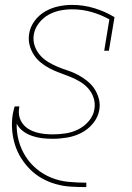

<svg xmlns="http://www.w3.org/2000/svg" viewBox="-20 -558 540 783"><path d="M331 205Q299 205 267.5 203Q236 201 206.5 192.5Q177 184 150.5 169Q124 154 103 133Q82 112 66 86.5Q50 61 41 32Q32 3 29.5 -28.5Q27 -60 32 -92Q34 -100 35.5 -108Q37 -116 40 -124H59Q59 -123 58.5 -122Q58 -121 58 -120H59Q58 -119 58 -118Q58 -117 58 -117Q55 -99 59 -82.5Q63 -66 73 -53Q83 -40 97 -31.5Q111 -23 127 -18.5Q143 -14 160 -12Q177 -10 195 -10Q221 -10 247.5 -14Q274 -18 298.5 -30Q323 -42 342 -64Q361 -86 365 -113Q369 -136 362 -158Q355 -180 340.5 -196.5Q326 -213 307 -224.5Q288 -236 267 -244.5Q246 -253 225 -260.5Q204 -268 184.5 -278Q165 -288 147.5 -302Q130 -316 118 -334.5Q106 -353 100.5 -375Q95 -397 99 -421Q103 -448 121 -472.5Q139 -497 164.5 -511.5Q190 -526 218 -532Q246 -538 274 -538Q321 -538 365 -524.5Q409 -511 447 -488L424 -351H405L426 -479Q392 -498 353.5 -509Q315 -520 274 -520Q249 -520 224.5 -515Q200 -510 177.5 -497.5Q155 -485 138.5 -463.5Q122 -442 118 -418Q114 -394 121 -372.5Q128 -351 142.5 -334Q157 -317 176 -305.5Q195 -294 215.5 -285.5Q236 -277 257.5 -270Q279 -263 298.5 -252.5Q318 -242 335.5 -228Q353 -214 365 -196Q377 -178 383 -155.5Q389 -133 385 -110Q380 -80 359.5 -55Q339 -30 311.5 -16Q284 -2 254 3Q224 8 195 8Q173 8 151.5 5.5Q130 3 110 -4Q90 -11 73.5 -23.5Q57 -36 48 -54Q47 -18 56.5 16.5Q66 51 84.5 80Q103 109 129.5 131Q156 153 189 166.5Q222 180 258.5 183.5Q295 187 331 187H332V205Z"/></svg>

Font: Iosevka Slab Thin
Style: Italic
Weight: 100
Italic angle: -9°
Monospace: yes
Designer: Belleve Invis
Foundry: Belleve Invis
Version: Version 11.1.1; ttfautohint (v1.8.3)